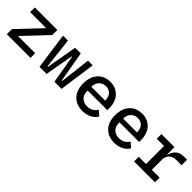

<svg xmlns="http://www.w3.org/2000/svg" viewBox="220 -1538 2560 2560"><g transform="rotate(45 1500.0 -258.0)"><path d="M523 0V-88H199L513 -420V-516H88V-428H391L77 -96V0Z M692 0H826L896 -400H905L974 0H1108L1180 -516H1091L1040 -82H1031L955 -516H849L772 -82H763L713 -516H620Z M1511 12C1617 12 1689 -35 1724 -95L1656 -155C1627 -107 1579 -76 1513 -76C1424 -76 1370 -133 1370 -214V-231H1740V-272C1740 -424 1648 -528 1503 -528C1356 -528 1260 -423 1260 -257C1260 -93 1353 12 1511 12ZM1503 -445C1579 -445 1629 -392 1629 -311V-301H1370V-308C1370 -388 1425 -445 1503 -445Z M2111 12C2217 12 2289 -35 2324 -95L2256 -155C2227 -107 2179 -76 2113 -76C2024 -76 1970 -133 1970 -214V-231H2340V-272C2340 -424 2248 -528 2103 -528C1956 -528 1860 -423 1860 -257C1860 -93 1953 12 2111 12ZM2103 -445C2179 -445 2229 -392 2229 -311V-301H1970V-308C1970 -388 2025 -445 2103 -445Z M2476 0H2869V-88H2722V-281C2722 -353 2769 -412 2858 -412H2960V-516H2898C2793 -516 2748 -451 2728 -379H2722V-516H2476V-428H2613V-88H2476Z"/></g></svg>

Font: IBM Plex Mono Medm
Style: Regular
Weight: 500
Monospace: yes
Designer: Mike Abbink, Paul van der Laan, Pieter van Rosmalen
Foundry: Bold Monday
Version: Version 2.004